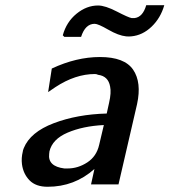

<svg xmlns="http://www.w3.org/2000/svg" viewBox="-20 -705 648 734"><path d="M226 -564 220 -570Q234 -621 272.5 -652.5Q311 -684 355 -684Q382 -684 426.5 -661Q471 -638 483 -636H495Q526 -640 539 -685H608Q594 -636 559.5 -603Q525 -570 482 -566Q472 -565 462 -566Q433 -569 394 -591.5Q355 -614 342 -614Q306 -614 290 -564ZM67 -125Q67 -129 71 -139Q96 -200 185.5 -234Q275 -268 388 -271L397 -312Q406 -351 401 -374Q394 -414 355 -419Q349 -422 343 -422Q268 -422 192 -372L164 -353L178 -443Q272 -487 362 -487Q456 -487 489 -438.5Q522 -390 504 -307L433 0H328L341 -59Q265 9 162 9Q117 9 93 -15.5Q69 -40 64 -77Q61 -101 67 -125ZM169 -126Q169 -124 168.5 -121Q168 -118 168 -117Q162 -69 226 -61H239Q278 -61 313.5 -84Q349 -107 359 -151L377 -227Q297 -223 238.5 -198Q180 -173 169 -126Z"/></svg>

Font: Coval
Style: Medium Italic
Weight: 500
Foundry: Context Ltd
Version: Version 001.000